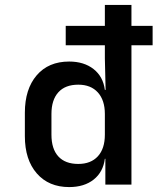

<svg xmlns="http://www.w3.org/2000/svg" viewBox="-20 -750 640 780"><path d="M261 10Q178 10 129.5 -45.5Q81 -101 81 -197V-292Q81 -388 129 -444Q177 -500 261 -500Q321 -500 360 -469.5Q399 -439 406 -385H409L406 -513V-566H247V-645H406V-730H514V-645H600V-566H514V0H408V-105H406Q399 -51 360.5 -20.5Q322 10 261 10ZM298 -84Q349 -84 377.5 -115Q406 -146 406 -203V-287Q406 -343 377.5 -374.5Q349 -406 298 -406Q245 -406 217 -375Q189 -344 189 -287V-203Q189 -145 217 -114.5Q245 -84 298 -84Z"/></svg>

Font: Pitagon Sans Mono SemiBold
Style: Regular
Weight: 600
Monospace: yes
Designer: Travis Tran
Foundry: Pitagon
Version: Version 1.001; ttfautohint (v1.8.4.7-5d5b);gftools[0.9.26]